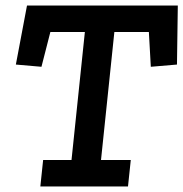

<svg xmlns="http://www.w3.org/2000/svg" viewBox="-20 -670 659 690"><path d="M522 -430 515 -555H391L343 -95H450L440 0H125L135 -95H237L285 -555H161L129 -430L37 -438L77 -650H619L616 -438Z"/></svg>

Font: Zilla Slab SemiBold
Style: Regular
Weight: 600
Designer: Typotheque.com
Foundry: Typotheque type foundry
Version: Version 1.0; 2017